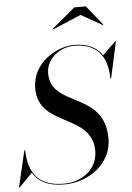

<svg xmlns="http://www.w3.org/2000/svg" viewBox="-84 -1017 740 1077"><g transform="rotate(-5 285.5 -478.0)"><path d="M406.5 -924.5 527.5 -856.5 529.5 -859.5 441 -969.5H376L244 -859.5L247 -856.5ZM-17 10 57.5 -66.5C87 -16.5 141 15 233 15C374.5 15 503 -80 503 -220C503 -490 197.5 -418.5 197.5 -613C197.5 -700 279.5 -755 355.5 -755C481 -755 542.5 -682.5 542.5 -555H547L592 -760H588L514 -688C482.5 -735 429.5 -760 355 -760C263.5 -760 118 -685 118 -535C118 -315 423 -371 423 -157C423 -58 338 10.5 232 10.5C83 10.5 37 -73 31.5 -187.5V-195H27L-21 10Z"/></g></svg>

Font: Bodoni* 36pt
Style: Italic
Weight: 400
Italic angle: -13°
Version: Version 2.3